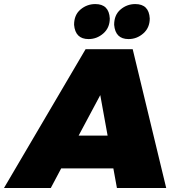

<svg xmlns="http://www.w3.org/2000/svg" viewBox="-85 -948 903 968"><path d="M361.5 -751Q294.5 -751 288.5 -823Q288.5 -873 321 -900.2Q353.5 -927.5 395.5 -927.5Q464.5 -927.5 468.5 -855Q468.5 -808 436 -779.5Q403.5 -751 361.5 -751ZM563 -751Q496.5 -751 490.5 -823Q490.5 -873 522.8 -900.2Q555 -927.5 597 -927.5Q666 -927.5 670 -855Q670 -808 637.5 -779.5Q605 -751 563 -751ZM753 0H504.5L486.5 -99H223.5L171 0H-65L346.5 -700H584ZM457.5 -264.5 420.5 -468.5 311.5 -264.5Z"/></svg>

Font: Argentum Sans Black
Style: Italic
Weight: 900
Italic angle: -11°
Designer: Julieta Ulanovsky (font), Cristiano Sobral (main changes and remaster)
Foundry: Julieta Ulanovsky (font), Cristiano Sobral (main changes and remaster)
Version: Version 2.007;June 15, 2022;FontCreator 14.0.0.2814 64-bit; 